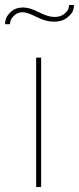

<svg xmlns="http://www.w3.org/2000/svg" viewBox="-61 -750 317 770"><path d="M104 0H84V-519H104ZM155 -663Q123 -663 85.5 -682Q48 -701 30 -701Q11 -701 -2 -689.5Q-15 -678 -18 -668.5Q-21 -659 -21 -653H-41Q-41 -661 -37.5 -674Q-34 -687 -16 -703.5Q2 -720 32 -720Q58 -720 95 -701Q132 -682 157 -682Q182 -682 196.5 -694Q211 -706 213.5 -715Q216 -724 216 -730H236Q236 -721 232 -708Q228 -695 208 -679Q188 -663 155 -663Z"/></svg>

Font: Raleway
Style: Thin
Weight: 100
Designer: Matt McInerney, Pablo Impallari, Rodrigo Fuenzalida
Foundry: Matt McInerney, Pablo Impallari, Rodrigo Fuenzalida
Version: Version 3.000